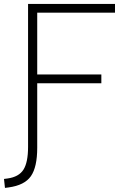

<svg xmlns="http://www.w3.org/2000/svg" viewBox="-41 -713 647 962"><path d="M-16.1 228.5 -21 183.6 -2.9 181.2Q53.7 173.3 76.7 136.7Q99.6 100.1 99.6 23.4V-693.4H535.2V-649.4H145.5V-339.8H466.8V-295.9H145.5V27.3Q145.5 124 113.8 169.7Q82 215.3 2 226.1Z"/></svg>

Font: Cascadia Mono ExtraLight
Style: Regular
Weight: 200
Monospace: yes
Designer: Aaron Bell
Foundry: Saja Typeworks
Version: Version 2404.023; ttfautohint (v1.8.4)